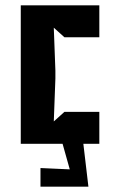

<svg xmlns="http://www.w3.org/2000/svg" viewBox="-20 -540 427 721"><path d="M58 0H215L242 96L132 91V161H312L293 0H353V-120H222L182 -84L188 -245V-275L182 -436L222 -400H353V-520H58Z"/></svg>

Font: Pescante Normal
Style: Regular
Weight: 400
Designer: Ariel Martín Pérez
Foundry: Tunera Type Foundry
Version: Version 1.000;FEAKit 1.0